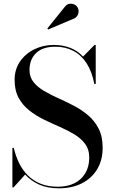

<svg xmlns="http://www.w3.org/2000/svg" viewBox="-20 -1003 614 1038"><path d="M299.5 15Q236 15 191.2 -5.2Q146.5 -25.5 116 -59.5L53.5 10H47V-203.5H54.5Q64.5 -160 83 -122Q101.5 -84 130.2 -55.2Q159 -26.5 199 -10Q239 6.5 292.5 6.5Q344 6.5 382 -12.2Q420 -31 441.2 -66.5Q462.5 -102 462.5 -152Q462.5 -195 440.5 -224.8Q418.5 -254.5 382.8 -276.2Q347 -298 303.8 -316.8Q260.5 -335.5 217.5 -356.5Q174.5 -377.5 138.8 -405.5Q103 -433.5 81 -473.5Q59 -513.5 59 -571Q59 -628 88.2 -670.5Q117.5 -713 165.5 -736.5Q213.5 -760 270.5 -760Q319.5 -760 359.5 -744.5Q399.5 -729 429 -697L491 -760H497.5V-549H490Q477 -616.5 448 -661.2Q419 -706 376 -728.2Q333 -750.5 279 -750.5Q210.5 -750.5 175 -716Q139.5 -681.5 139.5 -625Q139.5 -586.5 161 -559.5Q182.5 -532.5 217.5 -511.8Q252.5 -491 294.8 -472.2Q337 -453.5 379.5 -431.2Q422 -409 457 -379.2Q492 -349.5 513.5 -307Q535 -264.5 535 -204Q535 -138 505.8 -88.8Q476.5 -39.5 423.2 -12.2Q370 15 299.5 15ZM240.5 -843.5 236 -849 329.5 -965Q340.5 -980 354.5 -982.2Q368.5 -984.5 381 -979Q393.5 -973.5 399 -963.5Q405.5 -953.5 405 -940.5Q404.5 -927.5 397.2 -916.8Q390 -906 377 -901.5Z"/></svg>

Font: BodoniModa_28ptMedium
Style: Regular
Weight: 500
Designer: Owen Earl
Foundry: indestructible type
Version: Version 2.004